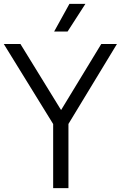

<svg xmlns="http://www.w3.org/2000/svg" viewBox="-36 -966 621 986"><path d="M237 0V-363L254 -301.5L-16.5 -740H69L290.5 -380H265L484 -740H564.5L298.5 -301.5L315.5 -362V0ZM242 -804 320.5 -946H402.5L311 -804Z"/></svg>

Font: Encode Sans SC SemiCondensed
Style: Regular
Weight: 400
Width: 4
Designer: Multiple Designers
Foundry: Impallari Type
Version: Version 3.002